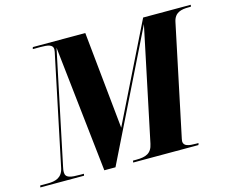

<svg xmlns="http://www.w3.org/2000/svg" viewBox="-135 -856 1200 997"><g transform="rotate(-15 465.0 -357.0)"><path d="M-35 0H200L202 -10H184C131 -10 103 -13 103 -45C103 -52 104 -61 107 -74L234 -679L309 0H369L704 -680L576 -71C566 -22 536 -10 483 -10H466L464 0H815L818 -10H805C766 -10 738 -14 738 -41C738 -47 741 -58 744 -73L865 -648C875 -697 911 -704 951 -704H963L965 -714H709L451 -191L398 -714H116L113 -704H153C193 -704 221 -700 221 -674C221 -666 219 -658 214 -635L95 -67C84 -19 48 -10 8 -10H-33Z"/></g></svg>

Font: Noto Serif Display SemiCondensed ExtraBold
Style: Italic
Weight: 800
Width: 4
Italic angle: -12°
Designer: Monotype Design Team
Foundry: Monotype Imaging Inc.
Version: Version 2.009